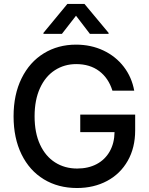

<svg xmlns="http://www.w3.org/2000/svg" viewBox="-20 -943 757 973"><path d="M366.2 -618.2Q306.2 -618.2 258.1 -587.2Q210 -556.2 182.6 -496.3Q155.3 -436.5 155.3 -353.5Q155.3 -270 182.9 -210.4Q210.4 -150.9 259.3 -119.9Q308.1 -88.9 371.1 -88.9Q427.2 -88.9 469.7 -111.3Q512.2 -133.8 535.9 -175.5Q559.6 -217.3 560.5 -273.4H386.7V-362.3H665V-282.2Q665 -194.3 627.4 -128.2Q589.8 -62 522.7 -26.1Q455.6 9.8 370.1 9.8Q274.9 9.8 202.1 -34.4Q129.4 -78.6 89.1 -160.9Q48.8 -243.2 48.8 -353.5Q48.8 -463.9 89.4 -546.1Q129.9 -628.4 201.9 -672.6Q273.9 -716.8 365.2 -716.8Q440.9 -716.8 503.7 -687.3Q566.4 -657.7 607.2 -604.7Q647.9 -551.8 660.2 -483.4H549.8Q529.8 -547.4 482.7 -582.8Q435.5 -618.2 366.2 -618.2ZM365.2 -863.3 293.9 -771.5H200.2V-776.4L321.3 -922.9H408.2L530.3 -776.4V-771.5H435.5Z"/></svg>

Font: WEMIX Pretendard Medium
Style: Regular
Weight: 500
Designer: Base glyphs from Inter by Rasmus Andersson; Hangeul glyphs from Noto Sans CJK(Source Han Sans) by Jang Soo-young and Kan
Foundry: Kil Hyung-jin
Version: Version 1.000